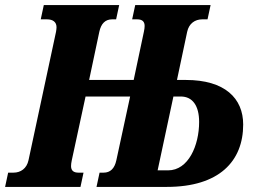

<svg xmlns="http://www.w3.org/2000/svg" viewBox="-60 -734 1000 754"><path d="M-40 0H256L268 -56H248C228 -56 219 -65 219 -82C219 -88 220 -96 222 -105L276 -355H451L397 -105C390 -72 373 -56 347 -56H331L319 0H595C801 0 895 -101 895 -245C895 -348 823 -420 670 -420H635L675 -609C682 -642 706 -658 734 -658H755L767 -714H471L459 -658H479C499 -658 508 -649 508 -632C508 -626 507 -618 505 -609L465 -420H290L330 -609C337 -642 354 -658 380 -658H396L408 -714H112L100 -658H125C147 -658 162 -648 162 -627C162 -622 161 -615 160 -609L52 -105C45 -72 21 -56 -7 -56H-28ZM650 -355C696 -355 722 -319 722 -255C722 -163 680 -65 600 -65H559L621 -355Z"/></svg>

Font: Noto Serif ExtraCondensed Black
Style: Italic
Weight: 900
Width: 2
Italic angle: -12°
Designer: Monotype Design Team
Foundry: Monotype Imaging Inc.
Version: Version 2.014